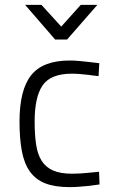

<svg xmlns="http://www.w3.org/2000/svg" viewBox="-20 -757 477 787"><path d="M266 -509Q284 -509 305 -507Q326 -505 344 -503Q365 -500 387 -498L384 -445Q363 -447 344 -450Q327 -452 308 -453.5Q289 -455 275 -455Q188 -455 155 -407.5Q122 -360 122 -259Q122 -205 128 -164.5Q134 -124 151 -97.5Q168 -71 198 -58Q228 -45 276 -45Q290 -45 309 -46Q328 -47 345 -49Q365 -51 386 -53L388 -1Q366 2 344 5Q325 7 303.5 8.5Q282 10 265 10Q205 10 165.5 -5.5Q126 -21 102.5 -54Q79 -87 69.5 -138Q60 -189 60 -259Q60 -389 108 -449Q156 -509 266 -509ZM83 -737H150L231 -648L311 -737H379L255 -595H206Z"/></svg>

Font: Panefresco 250wt
Style: Regular
Weight: 300
Version: Version 1.000